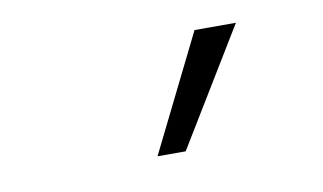

<svg xmlns="http://www.w3.org/2000/svg" viewBox="-37 -830 554 329"><g transform="rotate(-10 240.0 -666.0)"><path d="M215 -565 315 -767H387L264 -565Z"/></g></svg>

Font: Nunitoga
Style: Light
Weight: 300
Designer: Vernon Adams
Foundry: Vernon Adams
Version: Version 1.0